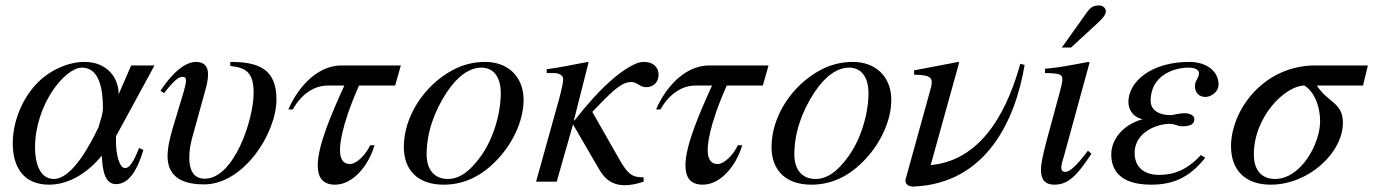

<svg xmlns="http://www.w3.org/2000/svg" viewBox="-20 -669 5057 707"><path d="M549 -428H463L417 -322C417 -381 376 -441 291 -441C229 -441 162 -409 118 -364C62 -307 27 -222 27 -141C27 -57 64 11 161 11C236 11 305 -35 355 -96C357 -35 369 9 407 9C455 9 486 -43 508 -117L492 -124C471 -69 455 -50 441 -50C419 -50 407 -101 407 -149V-167ZM359 -272C359 -245 347 -220 343 -201C316 -145 248 -10 178 -10C127 -10 109 -68 109 -125C109 -284 219 -420 282 -420C346 -420 359 -340 359 -272Z M828 -426C886 -420 914 -402 914 -327C914 -229 842 -11 734 -11C689 -11 677 -48 677 -89C677 -112 681 -138 688 -163L738 -344C745 -368 746 -387 746 -396C746 -426 730 -441 702 -441C664 -441 618 -406 571 -335L584 -326C625 -378 639 -386 653 -386C661 -386 665 -382 665 -372C665 -365 662 -351 657 -333L629 -240C612 -185 597 -136 597 -94C597 -34 631 10 731 10C878 10 998 -179 998 -303C998 -416 931 -441 828 -441Z M1456 -428H1238C1138 -428 1069 -331 1042 -266H1058C1087 -318 1133 -354 1187 -354H1248C1201 -251 1150 -133 1150 -60C1150 -17 1167 11 1214 11C1278 11 1336 -56 1359 -134H1343C1326 -98 1293 -65 1268 -65C1242 -65 1232 -86 1232 -116C1232 -130 1232 -195 1302 -354H1435Z M1908 -301C1908 -389 1848 -441 1767 -441C1726 -441 1686 -432 1647 -411C1542 -355 1467 -240 1467 -128C1467 -41 1520 11 1614 11C1680 11 1744 -14 1802 -72C1868 -137 1908 -225 1908 -301ZM1824 -326C1824 -250 1796 -156 1750 -93C1711 -39 1673 -10 1629 -10C1582 -10 1551 -41 1551 -101C1551 -180 1579 -259 1625 -329C1665 -389 1709 -420 1753 -420C1796 -420 1824 -387 1824 -326Z M2093 -225 2147 -438 2144 -441C2094 -431 2043 -421 1993 -414V-400H2021C2035 -400 2054 -394 2054 -376C2054 -369 2049 -343 2040 -309L1954 0H2030L2090 -211L2183 -51C2200 -21 2224 13 2281 13C2300 13 2323 9 2350 0V-16C2309 -16 2293 -25 2259 -85L2161 -257C2233 -332 2267 -367 2305 -367C2326 -367 2336 -348 2359 -348C2385 -348 2405 -365 2405 -394C2405 -419 2388 -441 2351 -441C2343 -441 2333 -439 2325 -436C2271 -414 2194 -352 2096 -226Z M2810 -428H2592C2492 -428 2423 -331 2396 -266H2412C2441 -318 2487 -354 2541 -354H2602C2555 -251 2504 -133 2504 -60C2504 -17 2521 11 2568 11C2632 11 2690 -56 2713 -134H2697C2680 -98 2647 -65 2622 -65C2596 -65 2586 -86 2586 -116C2586 -130 2586 -195 2656 -354H2789Z M3262 -301C3262 -389 3202 -441 3121 -441C3080 -441 3040 -432 3001 -411C2896 -355 2821 -240 2821 -128C2821 -41 2874 11 2968 11C3034 11 3098 -14 3156 -72C3222 -137 3262 -225 3262 -301ZM3178 -326C3178 -250 3150 -156 3104 -93C3065 -39 3027 -10 2983 -10C2936 -10 2905 -41 2905 -101C2905 -180 2933 -259 2979 -329C3019 -389 3063 -420 3107 -420C3150 -420 3178 -387 3178 -326Z M3737 -434C3697 -291 3611 -80 3407 -61L3512 -439L3509 -441L3346 -410V-394C3389 -393 3411 -389 3411 -367C3411 -363 3410 -355 3409 -350L3317 -17C3315 -12 3314 -8 3314 -4C3314 11 3328 18 3342 18C3615 8 3720 -232 3753 -430Z M3890 -494H3924L4012 -575C4035 -596 4052 -612 4052 -627C4052 -642 4038 -649 4027 -649C4006 -649 3995 -641 3984 -626ZM3986 -114C3943 -57 3919 -36 3902 -36C3894 -36 3888 -41 3888 -51C3888 -65 3893 -78 3898 -95L3992 -438L3988 -441C3887 -422 3867 -419 3828 -416V-400C3882 -399 3892 -396 3892 -376C3892 -368 3888 -350 3883 -332L3835 -155C3820 -99 3813 -64 3813 -44C3813 -7 3829 11 3862 11C3912 11 3944 -19 3999 -103Z M4402 -98C4349 -41 4300 -25 4247 -25C4204 -25 4158 -45 4158 -106C4158 -182 4240 -213 4287 -213C4308 -213 4315 -204 4333 -204C4366 -204 4378 -213 4378 -231C4378 -243 4362 -252 4344 -252C4319 -252 4301 -245 4291 -245C4248 -245 4217 -263 4217 -298C4217 -390 4300 -420 4358 -420C4381 -420 4395 -411 4395 -400C4395 -381 4380 -372 4380 -352C4380 -328 4395 -312 4419 -312C4438 -312 4467 -329 4467 -358C4467 -406 4424 -441 4359 -441C4221 -441 4136 -370 4135 -294C4135 -264 4154 -236 4188 -230C4123 -213 4072 -162 4072 -100C4072 -48 4099 11 4219 11C4294 11 4357 -11 4418 -88Z M5017 -428H4823C4634 -428 4513 -265 4513 -130C4513 -43 4565 11 4659 11C4799 11 4925 -107 4925 -217C4925 -292 4869 -291 4829 -354H4999ZM4841 -221C4841 -141 4771 -10 4675 -10C4628 -10 4597 -40 4597 -100C4597 -241 4714 -354 4783 -354C4815 -335 4841 -285 4841 -221Z"/></svg>

Font: XITS
Style: Italic
Weight: 400
Italic angle: -16.33°
Designer: MicroPress Inc., with final additions and corrections provided by Coen Hoffman, Elsevier (retired)
Version: Version 1.107